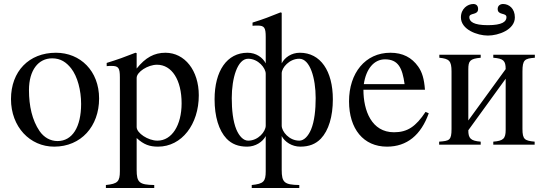

<svg xmlns="http://www.w3.org/2000/svg" viewBox="-20 -724 2720 961"><path d="M386 -204C386 -88 342 -18 268 -18C232 -18 200 -36 178 -68C141 -122 125 -194 125 -273C125 -373 172 -432 241 -432C284 -432 312 -412 336 -382C368 -341 386 -272 386 -204ZM476 -231C476 -369 382 -460 260 -460C125 -460 35 -367 35 -228C35 -89 130 10 251 10C386 10 476 -92 476 -231Z M664 -334C664 -364 720 -400 766 -400C840 -400 889 -324 889 -207C889 -97 840 -20 768 -20C721 -20 664 -58 664 -88ZM664 -458 658 -460C605 -439 569 -426 514 -409V-393C523 -394 530 -394 539 -394C573 -394 580 -384 580 -337V133C580 185 569 196 510 202V217H752V202C677 201 664 189 664 126V-33C700 0 729 10 771 10C890 10 975 -102 975 -247C975 -371 905 -460 808 -460C752 -460 708 -436 664 -381Z M1310 -95C1310 -66 1273 -20 1222 -20C1198 -20 1177 -43 1163 -76C1146 -117 1140 -175 1140 -233C1140 -332 1168 -430 1222 -430C1273 -430 1310 -383 1310 -355ZM1390 -357C1390 -385 1428 -430 1478 -430C1532 -430 1560 -332 1560 -233C1560 -175 1554 -117 1537 -76C1523 -43 1502 -20 1478 -20C1427 -20 1390 -66 1390 -95ZM1390 -660 1384 -662C1332 -641 1299 -628 1244 -611V-595C1253 -596 1260 -596 1269 -596C1303 -596 1310 -586 1310 -539V-407C1295 -436 1262 -460 1219 -460C1116 -460 1054 -369 1054 -227C1054 -141 1075 -71 1114 -30C1140 -3 1173 10 1217 10C1259 10 1295 -14 1310 -43V133C1310 185 1299 196 1240 202V217H1478V202C1403 201 1390 189 1390 126V-43C1405 -14 1441 10 1483 10C1527 10 1560 -3 1586 -30C1625 -71 1646 -141 1646 -227C1646 -369 1584 -460 1481 -460C1438 -460 1405 -436 1390 -407Z M1801 -303C1812 -378 1851 -427 1907 -427C1973 -427 1994 -384 2005 -303ZM2110 -164C2061 -90 2019 -62 1952 -62C1840 -62 1799 -170 1799 -275H2107C2103 -329 2093 -363 2073 -391C2041 -436 1996 -460 1934 -460C1808 -460 1727 -358 1727 -217C1727 -79 1799 10 1917 10C2017 10 2087 -48 2126 -157Z M2657 -450H2449V-435C2500 -431 2511 -420 2511 -378L2324 -121V-377C2324 -419 2332 -430 2386 -435V-450H2179V-435C2228 -430 2240 -420 2240 -366V-79C2240 -21 2229 -19 2178 -15V0H2386V-15C2335 -19 2324 -32 2324 -72L2511 -330V-74C2511 -30 2499 -19 2449 -15V0H2656V-15C2607 -20 2595 -25 2595 -79V-366C2595 -425 2606 -431 2657 -435ZM2557 -637C2557 -681 2528 -704 2498 -704C2484 -704 2471 -696 2471 -679C2471 -646 2515 -662 2515 -638C2515 -616 2494 -598 2422 -598C2350 -598 2329 -616 2329 -638C2329 -662 2373 -646 2373 -679C2373 -696 2363 -704 2349 -704C2321 -704 2287 -681 2287 -637C2287 -576 2369 -546 2422 -546C2475 -546 2557 -575 2557 -637Z"/></svg>

Font: XITS Math
Style: Regular
Weight: 400
Designer: MicroPress Inc., with final additions and corrections provided by Coen Hoffman, Elsevier (retired)
Version: Version 1.302